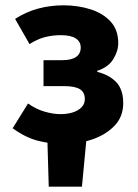

<svg xmlns="http://www.w3.org/2000/svg" viewBox="-20 -528 516 720"><path d="M162.8 172 157.5 -10H304.5L287.3 172ZM220.2 12Q170.2 12 122.8 0Q75.4 -12.1 27.5 -47.1L85.1 -139.9Q115.3 -118.5 147.6 -109.2Q179.9 -100 206 -100Q232.6 -100 253.3 -106.6Q273.9 -113.2 286 -125.9Q298.1 -138.7 298.1 -156.2Q298.1 -182.2 279.5 -193.6Q260.9 -205 221.8 -205H143.2V-302.3H212.7Q247.7 -302.3 265.2 -314.4Q282.7 -326.6 282.7 -349.5Q282.7 -372.3 263.7 -384.2Q244.6 -396.1 208.5 -396.1Q176.8 -396.1 148.4 -388.8Q120 -381.4 90.8 -362.6L36.6 -457.1Q77.3 -483.4 122.8 -495.7Q168.3 -508.1 218.4 -508.1Q271.9 -508.1 318.8 -493.3Q365.8 -478.5 394.6 -447.4Q423.4 -416.2 423.4 -366.4Q423.4 -336.2 404.6 -305.9Q385.7 -275.5 344.7 -262.6V-258.6Q390.7 -246.9 416.4 -219.4Q442.1 -191.9 442.1 -141.2Q442.1 -91.1 410.1 -57.1Q378 -23.2 327 -5.6Q275.9 12 220.2 12Z"/></svg>

Font: SourceSans3VF
Style: Regular
Weight: 200
Designer: Paul D. Hunt
Foundry: Adobe
Version: Version 3.052;hotconv 1.1.0;makeotfexe 2.6.0